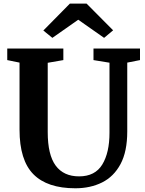

<svg xmlns="http://www.w3.org/2000/svg" viewBox="-20 -1004 782 1032"><path d="M385 8Q234 8 159.5 -67.5Q85 -143 85 -307V-667.5L19 -681V-743H320.5V-681L236.5 -666.5V-294Q236.5 -172 279.2 -114Q322 -56 405 -56Q491 -56 529.8 -119.8Q568.5 -183.5 568.5 -290V-667L482.5 -681V-743H732.5V-681L664 -667.5V-298Q664 -189.5 627.8 -122Q591.5 -54.5 528.5 -23.2Q465.5 8 385 8ZM355.5 -984.5H445.5L588 -841L539.5 -800.5L400.5 -898L261.5 -800.5L213 -840Z"/></svg>

Font: Merriweather
Style: Bold
Weight: 700
Designer: Eben Sorkin
Foundry: Eben Sorkin
Version: Version 2.100; ttfautohint (v1.7.19-72a1) -l 8 -r 50 -G 200 